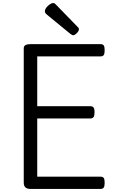

<svg xmlns="http://www.w3.org/2000/svg" viewBox="-20 -1233 744 1253"><path d="M179 0Q157 0 146 -10Q135 -20 135 -40V-918Q135 -932 146 -938.5Q157 -945 179 -945H636Q651 -945 657 -936.5Q663 -928 663 -905Q663 -883 657 -874Q651 -865 636 -865H223V-540H569Q584 -540 590.5 -531.5Q597 -523 597 -500Q597 -478 590.5 -469Q584 -460 569 -460H223V-80H636Q651 -80 657 -71.5Q663 -63 663 -40Q663 -18 657 -9Q651 0 636 0ZM457 -1003Q453 -1003 448.5 -1006Q444 -1009 438 -1013L288 -1136Q278 -1144 275.5 -1149Q273 -1154 273 -1161Q273 -1171 282 -1183Q291 -1195 304 -1204Q317 -1213 327 -1213Q333 -1213 337.5 -1210Q342 -1207 346 -1202L486 -1058Q493 -1052 494 -1048.5Q495 -1045 495 -1041Q495 -1031 481.5 -1017Q468 -1003 457 -1003Z"/></svg>

Font: Playwrite HU
Style: Regular
Weight: 400
Designer: Veronika Burian, José Scaglione
Foundry: TypeTogether
Version: Version 1.002